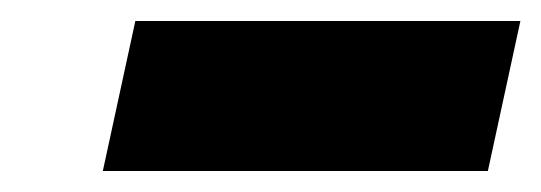

<svg xmlns="http://www.w3.org/2000/svg" viewBox="-20 -717 516 183"><path d="M109 -697H476L445 -554H78Z"/></svg>

Font: Prompt Black
Style: Italic
Weight: 900
Italic angle: -12°
Designer: Katatrad Team
Foundry: CadsonDemak
Version: Version 1.001